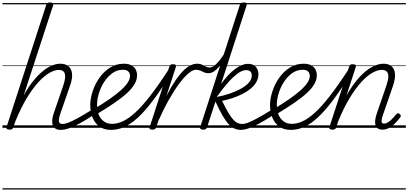

<svg xmlns="http://www.w3.org/2000/svg" viewBox="-20 -1035 3307 1555"><path d="M472 17Q446 17 430 7Q414 -3 407.5 -21Q401 -39 403 -63.5Q405 -88 415 -117L493 -344Q514 -406 505 -437.5Q496 -469 456 -469Q424 -469 382.5 -446Q341 -423 294.5 -373.5Q248 -324 199 -244Q150 -164 103 -49L88 -4Q84 6 78 10.5Q72 15 57 15Q45 15 37 10Q29 5 33 -6L354 -994Q358 -1006 364.5 -1010.5Q371 -1015 385 -1015Q402 -1015 408 -1009Q414 -1003 410 -991L172 -263Q211 -333 251 -381.5Q291 -430 329.5 -461Q368 -492 403.5 -505.5Q439 -519 469 -519Q507 -519 532 -500.5Q557 -482 563 -442.5Q569 -403 547 -340L470 -118Q454 -72 457 -51.5Q460 -31 486 -31Q497 -31 502 -23.5Q507 -16 505.5 -7Q504 2 495.5 9.5Q487 17 472 17ZM0 490H652V500H0ZM0 -20H652V0H0ZM0 -505H652V-500H0ZM0 -1010H652V-1000H0Z M474 17Q463 17 458 9.5Q453 2 454.5 -7Q456 -16 464.5 -23.5Q473 -31 488 -31Q505 -31 533 -41.5Q561 -52 607.5 -77Q654 -102 726 -147Q735 -152 742 -149Q749 -146 752.5 -138Q756 -130 754 -120.5Q752 -111 742 -106Q668 -58 617 -31Q566 -4 532 6.5Q498 17 474 17ZM652 490V500ZM652 -20V0ZM652 -505V-500ZM652 -1010V-1000Z M741 -152Q810 -193 864 -230.5Q918 -268 956 -301.5Q994 -335 1013.5 -364.5Q1033 -394 1033 -419Q1033 -444 1018.5 -457Q1004 -470 976 -470Q928 -470 889.5 -442Q851 -414 823 -370.5Q795 -327 780.5 -278Q766 -229 766 -187Q766 -152 774 -123.5Q782 -95 798 -74.5Q814 -54 836.5 -43Q859 -32 888 -32Q898 -32 901.5 -24.5Q905 -17 902.5 -7.5Q900 2 894 9.5Q888 17 879 17Q821 17 784 -11Q747 -39 729 -84.5Q711 -130 711 -183Q711 -236 730 -294.5Q749 -353 784.5 -404Q820 -455 870.5 -487Q921 -519 983 -519Q1021 -519 1045 -505.5Q1069 -492 1079.5 -471Q1090 -450 1090 -424Q1090 -389 1069.5 -353.5Q1049 -318 1008 -280.5Q967 -243 905 -200.5Q843 -158 760 -108ZM652 490H1140V500H652ZM652 -20H1140V0H652ZM652 -505H1140V-500H652ZM652 -1010H1140V-1000H652Z M879 17Q870 17 865.5 9.5Q861 2 862.5 -7.5Q864 -17 870.5 -24.5Q877 -32 888 -32Q930 -32 975.5 -53Q1021 -74 1074.5 -122.5Q1128 -171 1194 -255.5Q1260 -340 1342 -466Q1347 -474 1355.5 -471Q1364 -468 1370 -460.5Q1376 -453 1371 -445Q1289 -315 1222.5 -226Q1156 -137 1098.5 -84Q1041 -31 987.5 -7Q934 17 879 17ZM1139 490V500ZM1139 -20V0ZM1139 -505V-500ZM1139 -1010V-1000Z M1213 15Q1201 15 1194.5 10.5Q1188 6 1192 -6L1351 -494Q1355 -506 1361.5 -510.5Q1368 -515 1380 -515Q1397 -515 1402.5 -509Q1408 -503 1404 -491L1328 -259Q1369 -337 1403.5 -387Q1438 -437 1469 -466.5Q1500 -496 1526.5 -507.5Q1553 -519 1577 -519Q1590 -519 1594.5 -511.5Q1599 -504 1597 -494Q1595 -484 1587 -477Q1579 -470 1567 -470Q1542 -470 1508 -442Q1474 -414 1434 -361Q1394 -308 1350 -231Q1306 -154 1262 -55L1245 -4Q1242 6 1234.5 10.5Q1227 15 1213 15ZM1140 490H1544V500H1140ZM1140 -20H1544V0H1140ZM1140 -505H1544V-500H1140ZM1140 -1010H1544V-1000H1140Z M1665 -442Q1648 -442 1633 -449Q1618 -456 1602.5 -463Q1587 -470 1569 -470Q1558 -470 1553.5 -477Q1549 -484 1549.5 -494Q1550 -504 1557.5 -511.5Q1565 -519 1578 -519Q1600 -519 1616 -511.5Q1632 -504 1646.5 -496Q1661 -488 1677 -488Q1702 -488 1730.5 -515.5Q1759 -543 1796 -599Q1801 -606 1808 -603.5Q1815 -601 1819.5 -594Q1824 -587 1818 -579Q1781 -526 1756 -496.5Q1731 -467 1710 -454.5Q1689 -442 1665 -442ZM1544 490V500ZM1544 -20V0ZM1544 -505V-500ZM1544 -1010V-1000Z M1929 17Q1906 17 1883 8Q1860 -1 1836 -25Q1812 -49 1785 -94.5Q1758 -140 1725 -213L1657 -4Q1653 6 1646.5 10.5Q1640 15 1626 15Q1614 15 1606 10Q1598 5 1602 -7L1922 -994Q1926 -1006 1933 -1010.5Q1940 -1015 1953 -1015Q1964 -1015 1970.5 -1012.5Q1977 -1010 1978.5 -1004.5Q1980 -999 1977 -991L1771 -356Q1826 -432 1882.5 -475Q1939 -518 1989 -518Q2031 -518 2052 -493.5Q2073 -469 2073 -435Q2073 -400 2056 -370.5Q2039 -341 2010 -317Q1981 -293 1943.5 -274Q1906 -255 1863.5 -241Q1821 -227 1779 -218Q1809 -155 1832 -117.5Q1855 -80 1873.5 -61.5Q1892 -43 1908.5 -37Q1925 -31 1943 -31Q1953 -31 1957.5 -23.5Q1962 -16 1959.5 -7Q1957 2 1949.5 9.5Q1942 17 1929 17ZM1736 -250Q1786 -259 1836 -275.5Q1886 -292 1927.5 -314.5Q1969 -337 1994 -364.5Q2019 -392 2019 -424Q2019 -444 2008 -455.5Q1997 -467 1973 -467Q1941 -467 1902.5 -438Q1864 -409 1822 -361Q1780 -313 1737 -252ZM1544 490H2108V500H1544ZM1544 -20H2108V0H1544ZM1544 -505H2108V-500H1544ZM1544 -1010H2108V-1000H1544Z M1930 17Q1919 17 1914 9.5Q1909 2 1910.5 -7Q1912 -16 1920.5 -23.5Q1929 -31 1944 -31Q1961 -31 1989 -41.5Q2017 -52 2063.5 -77Q2110 -102 2182 -147Q2191 -152 2198 -149Q2205 -146 2208.5 -138Q2212 -130 2210 -120.5Q2208 -111 2198 -106Q2124 -58 2073 -31Q2022 -4 1988 6.5Q1954 17 1930 17ZM2108 490V500ZM2108 -20V0ZM2108 -505V-500ZM2108 -1010V-1000Z M2197 -152Q2266 -193 2320 -230.5Q2374 -268 2412 -301.5Q2450 -335 2469.5 -364.5Q2489 -394 2489 -419Q2489 -444 2474.5 -457Q2460 -470 2432 -470Q2384 -470 2345.5 -442Q2307 -414 2279 -370.5Q2251 -327 2236.5 -278Q2222 -229 2222 -187Q2222 -152 2230 -123.5Q2238 -95 2254 -74.5Q2270 -54 2292.5 -43Q2315 -32 2344 -32Q2354 -32 2357.5 -24.5Q2361 -17 2358.5 -7.5Q2356 2 2350 9.5Q2344 17 2335 17Q2277 17 2240 -11Q2203 -39 2185 -84.5Q2167 -130 2167 -183Q2167 -236 2186 -294.5Q2205 -353 2240.5 -404Q2276 -455 2326.5 -487Q2377 -519 2439 -519Q2477 -519 2501 -505.5Q2525 -492 2535.5 -471Q2546 -450 2546 -424Q2546 -389 2525.5 -353.5Q2505 -318 2464 -280.5Q2423 -243 2361 -200.5Q2299 -158 2216 -108ZM2108 490H2596V500H2108ZM2108 -20H2596V0H2108ZM2108 -505H2596V-500H2108ZM2108 -1010H2596V-1000H2108Z M2335 17Q2326 17 2321.5 9.5Q2317 2 2318.5 -7.5Q2320 -17 2326.5 -24.5Q2333 -32 2344 -32Q2386 -32 2431.5 -53Q2477 -74 2530.5 -122.5Q2584 -171 2650 -255.5Q2716 -340 2798 -466Q2803 -474 2811.5 -471Q2820 -468 2826 -460.5Q2832 -453 2827 -445Q2745 -315 2678.5 -226Q2612 -137 2554.5 -84Q2497 -31 2443.5 -7Q2390 17 2335 17ZM2595 490V500ZM2595 -20V0ZM2595 -505V-500ZM2595 -1010V-1000Z M3077 15Q3054 15 3040 5Q3026 -5 3021 -22.5Q3016 -40 3019 -64Q3022 -88 3032 -117L3110 -344Q3124 -386 3125 -413.5Q3126 -441 3112.5 -455Q3099 -469 3071 -469Q3039 -469 2997.5 -446.5Q2956 -424 2909.5 -374Q2863 -324 2814 -244.5Q2765 -165 2718 -50L2703 -4Q2700 6 2693.5 10.5Q2687 15 2672 15Q2660 15 2652 10Q2644 5 2648 -6L2807 -494Q2811 -506 2817 -510.5Q2823 -515 2836 -515Q2853 -515 2859 -509Q2865 -503 2861 -491L2786 -261Q2826 -331 2866 -380.5Q2906 -430 2945 -460.5Q2984 -491 3019.5 -505Q3055 -519 3086 -519Q3124 -519 3148.5 -500.5Q3173 -482 3178.5 -442.5Q3184 -403 3163 -340L3081 -103Q3073 -78 3071 -63Q3069 -48 3073.5 -41Q3078 -34 3089 -34Q3107 -34 3124.5 -45.5Q3142 -57 3159 -75Q3176 -93 3189 -109Q3195 -117 3201 -118Q3207 -119 3214 -113Q3225 -106 3226 -99.5Q3227 -93 3222 -86Q3210 -69 3188.5 -45Q3167 -21 3138.5 -3Q3110 15 3077 15ZM2596 490H3267V500H2596ZM2596 -20H3267V0H2596ZM2596 -505H3267V-500H2596ZM2596 -1010H3267V-1000H2596Z"/></svg>

Font: Playwrite NZ Guides
Style: Regular
Weight: 400
Designer: Veronika Burian, José Scaglione
Foundry: TypeTogether
Version: Version 1.003